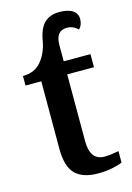

<svg xmlns="http://www.w3.org/2000/svg" viewBox="-118 -824 616 894"><g transform="rotate(-15 190.0 -376.5)"><path d="M96 -147V-473H20V-519Q77 -519 109 -557.5Q141 -596 151 -652Q161 -712 188 -737.5Q215 -763 260 -763Q302 -763 324 -748Q346 -733 346 -707Q346 -678 328 -660Q306 -683 275 -683Q221 -683 221 -614V-536H350V-473H221V-151Q221 -58 291 -58Q317 -58 359 -66V-11Q342 -3 310 3.5Q278 10 242 10Q168 10 132 -26Q96 -62 96 -147Z"/></g></svg>

Font: Noto Serif SemiBold
Style: Regular
Weight: 600
Designer: Monotype Design Team
Foundry: Monotype Imaging Inc.
Version: Version 1.001